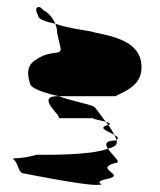

<svg xmlns="http://www.w3.org/2000/svg" viewBox="-20 -703 452 541"><path d="M21 -251C33 -239 31 -214 49 -214C49 -214 209 -182 250 -182C293 -182 227 -188 287 -200C333 -212 244 -227 305 -244C325 -244 296 -266 284 -284C232 -264 99 -267 84 -267C23 -250 9 -263 21 -251ZM64 -470C64 -454 103 -442 145 -432H305C339 -449 389 -467 377 -532C365 -586 303 -600 245 -612C237 -616 174 -622 136 -636C140 -626 141 -617 141 -610L151 -566C151 -549 135 -559 101 -546C79 -534 47 -523 64 -470ZM88 -658C88 -649 108 -642 136 -636C129 -652 116 -668 101 -675C95 -687 71 -689 88 -658ZM143 -370H250C228 -370 255 -366 278 -360C261 -381 250 -401 242 -404C228 -410 181 -419 145 -432H143C75 -432 163 -370 143 -370ZM278 -360C280 -357 283 -354 285 -351H287C293 -354 288 -357 278 -360ZM284 -284C300 -288 309 -294 309 -301C309 -303 309 -306 308 -309C307 -308 306 -308 305 -307C276 -307 276 -296 284 -284ZM285 -351C253 -343 284 -333 302 -323C298 -331 292 -342 285 -351ZM302 -323C305 -318 307 -313 308 -309C316 -314 311 -318 302 -323Z"/></svg>

Font: bitstorm
Style: sucn
Weight: 400
Version: Version 0.2